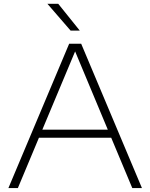

<svg xmlns="http://www.w3.org/2000/svg" viewBox="-20 -964 770 984"><path d="M23 0 334.5 -740H396L707.5 0H658L550 -258H179.5L71.5 0ZM197 -299.5H532.5L365 -700.5ZM342 -807 223 -944.5H278.5L389 -807Z"/></svg>

Font: Encode Sans Expanded Expanded ExtraLight
Style: Regular
Weight: 200
Width: 7
Designer: Multiple Designers
Foundry: Impallari Type
Version: Version 3.000; ttfautohint (v1.8.3) -l 8 -r 50 -G 200 -x 14 